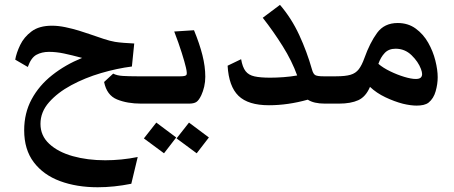

<svg xmlns="http://www.w3.org/2000/svg" viewBox="-20 -435 1906 806"><path d="M421.9 237.8Q455.1 237.8 489.5 234.4Q523.9 231 558.1 224.1L531.2 336.4Q458 351.1 390.1 351.1Q301.8 351.1 231.9 325.2Q162.1 299.3 121.8 246.1Q81.5 192.9 81.5 111.8Q81.5 39.6 112.8 -18.3Q144 -76.2 199 -119.6Q253.9 -163.1 324.7 -191.9Q281.2 -203.6 248.8 -210.4Q216.3 -217.3 185.5 -217.3Q155.8 -217.3 133.1 -205.1Q110.4 -192.9 96.7 -153.8L43.9 -184.6Q48.8 -212.9 64.7 -246.1Q80.6 -279.3 112.5 -303.2Q144.5 -327.1 198.2 -327.1Q225.1 -327.1 254.9 -320.8Q284.7 -314.5 311.3 -306.4Q337.9 -298.3 355.5 -292Q386.2 -281.2 414.3 -272Q442.4 -262.7 462.9 -259.3Q478 -256.8 500.2 -255.1Q522.5 -253.4 543.5 -252.4L533.7 -155.8Q471.2 -147.9 404.1 -128.2Q336.9 -108.4 279.3 -77.4Q221.7 -46.4 185.8 -5.6Q149.9 35.2 149.9 85Q149.9 134.8 186.8 168.9Q223.6 203.1 285.4 220.5Q347.2 237.8 421.9 237.8ZM572.3 0Q514.2 0 471.2 -17.6Q428.2 -35.2 417 -90.8L455.1 -126Q470.7 -117.7 496.1 -116.2Q521.5 -114.7 554.2 -114.7H589.4Q608.9 -114.7 617.4 -101.8Q626 -88.9 626 -56.2Q626 -26.4 616.7 -13.2Q607.4 0 589.4 0Z M805.7 208.5 721.2 146 773.4 79.6 856.9 142.1ZM668.5 208.5 584 146 636.2 79.6 719.7 142.1ZM589.4 0Q571.3 0 562 -13.2Q552.7 -26.4 552.7 -56.2Q552.7 -88.9 561.3 -101.8Q569.8 -114.7 589.4 -114.7H737.8Q758.3 -114.7 762.5 -120.4Q766.6 -126 760.3 -152.3Q755.4 -173.8 742.9 -213.4Q730.5 -252.9 711.4 -302.7L794.4 -308.1Q817.9 -251 829.8 -203.4Q841.8 -155.8 841.8 -112.8Q841.8 -91.3 837.2 -71.3Q832.5 -51.3 825.2 -35.6Q814.9 -13.7 804.2 -6.8Q793.5 0 773.4 0Z M1376.5 0H1343.8Q1297.4 0 1272 -16.6Q1188.5 6.8 1108.9 6.8Q1022 6.8 981.2 -32.7Q940.4 -72.3 935.5 -159.2L992.2 -186.5Q998 -152.8 1011 -136.2Q1023.9 -119.6 1048.6 -114.3Q1073.2 -108.9 1114.3 -108.9Q1140.1 -108.9 1170.2 -111.1Q1200.2 -113.3 1227.5 -118.2Q1205.6 -179.2 1166.7 -241.2Q1127.9 -303.2 1083 -360.4L1155.3 -414.6Q1203.6 -358.4 1236.1 -288.1Q1268.6 -217.8 1289.6 -143.6Q1294.9 -124 1304 -119.4Q1313 -114.7 1337.4 -114.7H1376.5Q1396 -114.7 1404.5 -101.8Q1413.1 -88.9 1413.1 -56.2Q1413.1 -26.4 1403.8 -13.2Q1394.5 0 1376.5 0Z M1376.5 0Q1358.4 0 1349.1 -13.2Q1339.8 -26.4 1339.8 -56.2Q1339.8 -88.9 1348.4 -101.8Q1356.9 -114.7 1376.5 -114.7H1391.1Q1429.7 -114.7 1451.4 -121.1Q1473.1 -127.4 1486.1 -144.3Q1499 -161.1 1509.8 -191.4Q1532.7 -255.4 1563 -296.9Q1593.3 -338.4 1649.4 -338.4Q1693.4 -338.4 1725.3 -314.9Q1757.3 -291.5 1777.6 -255.6Q1797.9 -219.7 1807.6 -180.7Q1817.4 -141.6 1817.4 -110.8Q1817.4 -82 1808.8 -51.8Q1800.3 -21.5 1779.3 -4.4Q1770.5 2.4 1757.6 5.4Q1744.6 8.3 1729 8.3Q1704.1 8.3 1671.4 0.5Q1635.7 -8.8 1598.1 -26.6Q1560.5 -44.4 1533.2 -70.3Q1515.6 -28.8 1484.1 -14.4Q1452.6 0 1402.8 0ZM1640.6 -230.5Q1611.8 -230.5 1595 -212.6Q1578.1 -194.8 1568.4 -167Q1588.4 -149.9 1618.2 -135.5Q1647.9 -121.1 1677.2 -112.3Q1706.5 -103.5 1725.1 -103.5Q1740.2 -103.5 1746.1 -109.1Q1752 -114.7 1752 -124Q1752 -132.3 1747.1 -145.5Q1735.8 -175.8 1707.8 -203.1Q1679.7 -230.5 1640.6 -230.5Z"/></svg>

Font: Markazi Text
Style: Bold
Weight: 700
Designer: Borna Izadpanah (Arabic designer), Fiona Ross (Arabic design director) and Florian Runge (Latin designer)
Foundry: Borna Izadpanah and Florian Runge
Version: Version 1.001; ttfautohint (v1.8.3)